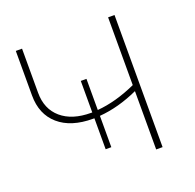

<svg xmlns="http://www.w3.org/2000/svg" viewBox="-124 -828 970 956"><g transform="rotate(-20 361.5 -350.0)"><path d="M309 -87V-251Q306 -251 302 -251Q186 -251 121 -307.5Q56 -364 56 -464V-700H89V-466Q89 -380 146 -331Q203 -282 303 -282Q306 -282 309 -282V-449H339V-284Q437 -292 545 -341V-700H579V0H545V-309Q440 -261 339 -253V-87Z"/></g></svg>

Font: Montserrat ExtraLight
Style: Regular
Weight: 200
Designer: Julieta Ulanovsky
Foundry: Julieta Ulanovsky
Version: Version 9.000; ttfautohint (v1.8.4.7-5d5b)